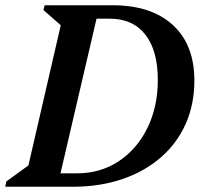

<svg xmlns="http://www.w3.org/2000/svg" viewBox="-46 -710 764 730"><path d="M-26 0 -22 -20 62 -81 185 -614 119 -672 124 -690H382Q529 -690 611 -615Q693 -540 693 -404Q693 -313 660 -239Q627 -165 565.5 -111.5Q504 -58 419 -29Q334 0 231 0ZM371 -639H321L184 -51H247Q336 -51 405.5 -97Q475 -143 514.5 -223.5Q554 -304 554 -406Q554 -518 506.5 -578.5Q459 -639 371 -639Z"/></svg>

Font: Platypi Medium
Style: Italic
Weight: 500
Italic angle: -13°
Designer: David Sargent
Foundry: Bolt Cutter Type
Version: Version 1.200; ttfautohint (v1.8.4.7-5d5b)